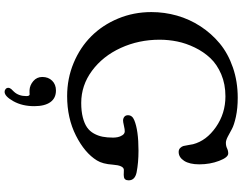

<svg xmlns="http://www.w3.org/2000/svg" viewBox="-130 -634 1058 838"><g transform="rotate(90 399.0 -215.0)"><path d="M399.4 21Q322.8 21 254.9 -7.3Q187 -35.6 138.2 -84.5Q89.4 -133.3 61 -201.4Q32.7 -269.5 32.7 -346.7Q32.7 -403.8 48.1 -458.3Q63.5 -512.7 94.7 -560.8Q126 -608.9 169.9 -645.3Q213.9 -681.6 274.9 -702.6Q335.9 -723.6 406.7 -723.6Q453.1 -723.6 489.7 -715.6Q526.4 -707.5 543.7 -697.8Q561 -688 576.9 -679.9Q592.8 -671.9 603 -671.9Q617.2 -671.9 627.4 -677Q637.7 -682.1 649.9 -682.1Q667 -682.1 682.1 -642.3Q697.3 -602.5 697.3 -556.2Q697.3 -513.2 681.9 -489.5Q666.5 -465.8 643.1 -465.8Q632.3 -465.8 625.7 -472.7Q619.1 -479.5 617.2 -486.8Q615.2 -494.1 613 -508.8Q610.8 -523.4 609.4 -528.8Q594.2 -586.9 534.7 -628.4Q475.1 -669.9 400.4 -669.9Q347.2 -669.9 304.2 -651.6Q261.2 -633.3 233.6 -604Q206.1 -574.7 187.5 -536.4Q168.9 -498 161.1 -459.7Q153.3 -421.4 153.3 -382.8Q153.3 -291.5 189.2 -213.1Q225.1 -134.8 288.8 -87.6Q352.5 -40.5 429.2 -40.5Q465.3 -40.5 492.2 -47.4Q519 -54.2 535.9 -65.9Q552.7 -77.6 562.7 -95.7Q572.8 -113.8 576.7 -133.8Q580.6 -153.8 580.6 -179.7Q580.6 -189.5 578.6 -199.7Q576.7 -210 570.3 -220Q564 -230 553.7 -230.5Q545.9 -231 528.3 -226.8Q510.7 -222.7 504.4 -223.1Q494.6 -224.1 488.8 -229.5Q482.9 -234.9 482.9 -244.6Q482.9 -263.2 504.4 -272Q548.8 -290.5 637.7 -290.5Q689.9 -290.5 732.4 -282.2Q767.1 -274.9 767.1 -247.6Q767.1 -227.5 749.5 -226.6Q743.7 -225.6 734.4 -226.3Q725.1 -227.1 720.7 -226.6Q702.1 -225.1 698.7 -178.7Q695.8 -133.8 680.2 -108.9Q647.5 -55.7 571.5 -17.3Q495.6 21 399.4 21ZM363.3 277.8Q363.3 274.4 365 270.8Q366.7 267.1 368.7 264.9Q370.6 262.7 374.5 259Q378.4 255.4 379.9 253.4Q399.4 232.9 399.4 199.2Q399.4 184.6 391.6 184.6Q390.1 184.6 385 185.1Q379.9 185.5 373.5 185.1Q352.1 184.1 334 168.7Q315.9 153.3 315.9 129.4Q315.9 103 332.3 86.4Q348.6 69.8 375 69.8Q408.7 69.8 426 94.5Q443.4 119.1 443.4 164.6Q443.4 216.8 421.9 255.4Q400.4 293.9 380.9 293.9Q373.5 293.9 368.4 289.3Q363.3 284.7 363.3 277.8Z"/></g></svg>

Font: Cooper* Medium
Style: Regular
Weight: 500
Designer: Owen Earl
Foundry: indestructible type*
Version: Version 0.001